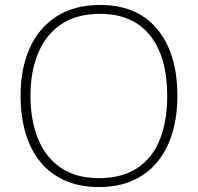

<svg xmlns="http://www.w3.org/2000/svg" viewBox="-20 -745 799 775"><path d="M696 -358Q696 -277 676 -209.5Q656 -142 616.5 -93Q577 -44 517.5 -17Q458 10 379 10Q300 10 240.5 -17Q181 -44 141.5 -93Q102 -142 82.5 -210Q63 -278 63 -359Q63 -467 99.5 -549.5Q136 -632 208 -678.5Q280 -725 384 -725Q485 -725 554 -681Q623 -637 659.5 -555Q696 -473 696 -358ZM103 -359Q103 -261 133 -186Q163 -111 224.5 -68.5Q286 -26 380 -26Q474 -26 535.5 -67.5Q597 -109 626 -184Q655 -259 655 -358Q655 -515 585.5 -602Q516 -689 384 -689Q289 -689 227 -647Q165 -605 134 -530.5Q103 -456 103 -359Z"/></svg>

Font: Noto Sans Khmer ExtraLight
Style: Regular
Weight: 250
Version: Version 2.003